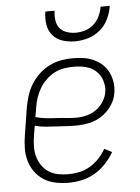

<svg xmlns="http://www.w3.org/2000/svg" viewBox="-53 -782 607 832"><g transform="rotate(-5 250.0 -366.0)"><path d="M213 8Q184 8 156 2.5Q128 -3 105 -17.5Q82 -32 66 -54Q50 -76 42.5 -102.5Q35 -129 35.5 -157.5Q36 -186 41 -215L60 -335Q65 -361 73 -386Q81 -411 95.5 -434Q110 -457 130.5 -476Q151 -495 175.5 -507Q200 -519 225.5 -523.5Q251 -528 277 -528Q301 -528 324 -524.5Q347 -521 367.5 -511.5Q388 -502 404.5 -487Q421 -472 430.5 -452Q440 -432 443.5 -409Q447 -386 443 -363Q439 -334 421 -308Q403 -282 377.5 -265Q352 -248 322.5 -242Q293 -236 265 -236Q242 -236 219.5 -237.5Q197 -239 174.5 -240Q152 -241 130 -243Q108 -245 87 -251L80 -209Q76 -186 75.5 -163Q75 -140 80.5 -119Q86 -98 98 -80Q110 -62 128 -50Q146 -38 168 -33.5Q190 -29 213 -29Q237 -29 261.5 -34Q286 -39 308 -52Q330 -65 348 -84Q366 -103 378 -125L411 -108Q396 -82 374.5 -59Q353 -36 326.5 -20.5Q300 -5 271 1.5Q242 8 213 8ZM270 -270Q292 -270 314 -275.5Q336 -281 355 -294Q374 -307 387 -327Q400 -347 404 -368Q407 -386 404 -403.5Q401 -421 393.5 -435.5Q386 -450 373.5 -461.5Q361 -473 345.5 -479.5Q330 -486 312.5 -488.5Q295 -491 277 -491Q256 -491 234.5 -487.5Q213 -484 193 -473.5Q173 -463 156.5 -447Q140 -431 128.5 -411.5Q117 -392 110 -371Q103 -350 100 -329L93 -288Q114 -282 136 -279.5Q158 -277 180.5 -276Q203 -275 225.5 -272.5Q248 -270 270 -270ZM293 -600Q265 -600 238.5 -608.5Q212 -617 195.5 -637Q179 -657 175 -684.5Q171 -712 176 -740H216Q213 -720 215.5 -699.5Q218 -679 229.5 -664.5Q241 -650 260 -643.5Q279 -637 299 -637Q320 -637 341 -643.5Q362 -650 378 -664.5Q394 -679 403.5 -699.5Q413 -720 416 -740H456Q452 -712 439 -684.5Q426 -657 402.5 -637Q379 -617 350 -608.5Q321 -600 293 -600Z"/></g></svg>

Font: Iosevka SS04 Extralight
Style: Italic
Weight: 200
Italic angle: -9°
Monospace: yes
Designer: Belleve Invis
Foundry: Belleve Invis
Version: Version 19.0.0; ttfautohint (v1.8.4)